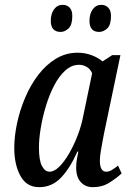

<svg xmlns="http://www.w3.org/2000/svg" viewBox="-20 -764 541 794"><path d="M142 10Q90 10 64.5 -36.5Q39 -83 39 -152Q39 -200 50.5 -254Q62 -308 84 -360Q106 -412 138 -454Q170 -496 211 -521Q252 -546 301 -546Q332 -546 359.5 -535.5Q387 -525 404 -510L444 -536H478L411 -216Q409 -204 404.5 -182Q400 -160 396.5 -137Q393 -114 393 -100Q393 -54 419 -54Q431 -54 442.5 -61Q454 -68 468 -79L483 -47Q463 -28 433 -9Q403 10 364 10Q333 10 314 -11Q295 -32 295 -70Q295 -91 298 -106Q301 -121 304 -137H300Q270 -69 232.5 -29.5Q195 10 142 10ZM185 -54Q204 -54 224.5 -74Q245 -94 265 -128Q285 -162 301 -203.5Q317 -245 325 -288L361 -461Q354 -478 339 -487Q324 -496 307 -496Q276 -496 250 -472.5Q224 -449 204 -410.5Q184 -372 170 -326Q156 -280 148.5 -234.5Q141 -189 141 -154Q141 -101 153.5 -77.5Q166 -54 185 -54ZM390 -632Q350 -632 350 -678Q350 -707 363.5 -725.5Q377 -744 399 -744Q416 -744 427.5 -732.5Q439 -721 439 -698Q439 -661 423.5 -646.5Q408 -632 390 -632ZM231 -632Q190 -632 190 -678Q190 -707 203.5 -725.5Q217 -744 239 -744Q257 -744 268 -732.5Q279 -721 279 -698Q279 -661 263.5 -646.5Q248 -632 231 -632Z"/></svg>

Font: Noto Serif ExtraCondensed Medium
Style: Italic
Weight: 500
Width: 2
Italic angle: -12°
Designer: Monotype Design Team
Foundry: Monotype Imaging Inc.
Version: Version 2.013; ttfautohint (v1.8.4.7-5d5b)